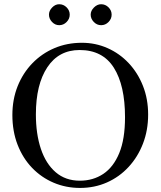

<svg xmlns="http://www.w3.org/2000/svg" viewBox="-20 -882 767 917"><path d="M687.5 -335Q687.5 -259.8 662.8 -196Q638.2 -132.3 594.2 -84.7Q550.3 -37.1 491 -10.7Q431.6 15.6 362.3 15.6Q294.9 15.6 236.3 -9.3Q177.7 -34.2 133.3 -80.3Q88.9 -126.5 64 -190.7Q39.1 -254.9 39.1 -333Q39.1 -407.2 64.2 -470.2Q89.4 -533.2 134.5 -579.8Q179.7 -626.5 240 -652.1Q300.3 -677.7 371.1 -677.7Q436 -677.7 493.4 -652.3Q550.8 -627 594.5 -580.6Q638.2 -534.2 662.8 -471.7Q687.5 -409.2 687.5 -335ZM577.1 -322.3Q577.1 -474.1 523.7 -558.6Q470.2 -643.1 360.4 -643.1Q260.7 -643.1 206.1 -560.8Q151.4 -478.5 151.4 -335.9Q151.4 -242.2 175.3 -170.9Q199.2 -99.6 246.1 -59.3Q293 -19 361.3 -19Q424.8 -19 473.4 -51.5Q522 -84 549.6 -150.9Q577.1 -217.8 577.1 -322.3ZM513.2 -812Q513.2 -792 498.3 -776.9Q483.4 -761.7 462.9 -761.7Q442.9 -761.7 428 -777.1Q413.1 -792.5 413.1 -812Q413.1 -830.6 428.7 -846.2Q444.3 -861.8 462.9 -861.8Q483.4 -861.8 498.3 -846.9Q513.2 -832 513.2 -812ZM313 -812Q313 -792 298.1 -776.9Q283.2 -761.7 262.7 -761.7Q243.2 -761.7 228.5 -777.1Q213.9 -792.5 213.9 -812Q213.9 -830.6 229 -846.2Q244.1 -861.8 262.7 -861.8Q283.2 -861.8 298.1 -846.9Q313 -832 313 -812Z"/></svg>

Font: BabelStone Englisc
Style: Regular
Weight: 400
Designer: Andrew West
Foundry: BabelStone
Version: Version 1.000 June 24, 2023